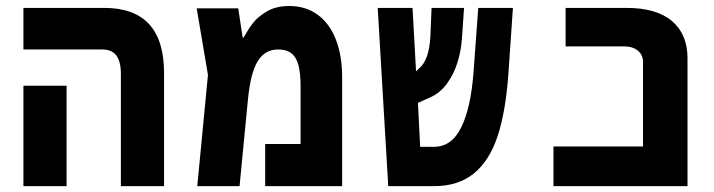

<svg xmlns="http://www.w3.org/2000/svg" viewBox="-20 -636 2440 656"><path d="M329.5 -467H60V-609H336Q540.5 -609 540.5 -387V0H393V-383Q393 -426.5 377.2 -446.8Q361.5 -467 329.5 -467ZM60 -343H207.5V0H60Z M1149 -372V0H886V-144H1007V-340Q1007 -386.5 999.5 -414Q992 -441.5 975.2 -454.2Q958.5 -467 930.5 -467Q884.5 -467 860 -426Q835.5 -385 827 -294.5L798.5 0H654L690.5 -380L652 -607.5H794L809 -508H812.5Q828.5 -536.5 844.5 -557.5Q860.5 -578.5 891.8 -597Q923 -615.5 968 -615.5Q1024.5 -615.5 1065.2 -585.8Q1106 -556 1127.5 -501Q1149 -446 1149 -372Z M1270.5 -609H1389.5L1401.5 -392L1412 -402.5Q1429 -416 1438.8 -444Q1448.5 -472 1450.5 -511.5L1454.5 -609H1565.5L1558.5 -507Q1556 -466 1543.8 -425Q1531.5 -384 1507.2 -350.5Q1483 -317 1447 -302L1408 -284.5L1415.5 -134.5H1463.5Q1523.5 -134.5 1556.2 -201.5Q1589 -268.5 1598 -391L1614 -609H1732.5L1717 -384Q1708 -255.5 1680.2 -171.2Q1652.5 -87 1599.2 -43.5Q1546 0 1462.5 0H1306.5Z M1871 -135.5H2177V-424.5Q2177 -448.5 2159.2 -463Q2141.5 -477.5 2113 -477.5H1912.5V-609H2121Q2223 -609 2276 -564Q2329 -519 2329 -437V0H1871Z"/></svg>

Font: JuliaMono ExtraBold
Style: Regular
Weight: 800
Monospace: yes
Designer: cormullion
Foundry: corm
Version: Version 0.055; ttfautohint (v1.8.4)